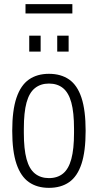

<svg xmlns="http://www.w3.org/2000/svg" viewBox="-20 -894 472 926"><path d="M216 12Q159 12 119.5 -15.5Q80 -43 59.5 -103.5Q39 -164 39 -263Q39 -362 59.5 -422.5Q80 -483 119.5 -510.5Q159 -538 216 -538Q274 -538 313.5 -510.5Q353 -483 373 -422.5Q393 -362 393 -263Q393 -164 373 -103.5Q353 -43 313.5 -15.5Q274 12 216 12ZM216 -35Q257 -35 284 -57Q311 -79 324 -127Q337 -175 337 -253V-273Q337 -352 324 -399.5Q311 -447 284 -469Q257 -491 216 -491Q176 -491 148.5 -469Q121 -447 108 -399.5Q95 -352 95 -273V-253Q95 -175 108 -127Q121 -79 148.5 -57Q176 -35 216 -35ZM121 -645V-722H176V-645ZM256 -645V-722H311V-645ZM103 -829V-874H329V-829Z"/></svg>

Font: Archivo Condensed ExtraLight
Style: Regular
Weight: 250
Width: 3
Designer: Hector Gatti
Foundry: Omnibus-Type
Version: Version 2.001